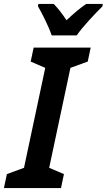

<svg xmlns="http://www.w3.org/2000/svg" viewBox="-56 -956 542 976"><path d="M334 -776Q355 -807 397 -853Q439 -899 465 -924L466 -936H382Q338 -906 282 -853Q266 -878 248.5 -900Q231 -922 217 -936H139L137 -924Q154 -895 175 -851.5Q196 -808 207 -776ZM254 0 269 -71 194 -103 302 -611 390 -643 405 -714H115L100 -643L174 -611L66 -103L-21 -71L-36 0Z"/></svg>

Font: Noto Sans UI SemiCondensed
Style: Bold Italic
Weight: 700
Width: 4
Designer: Monotype Design Team
Foundry: Monotype Imaging Inc.
Version: 1.001